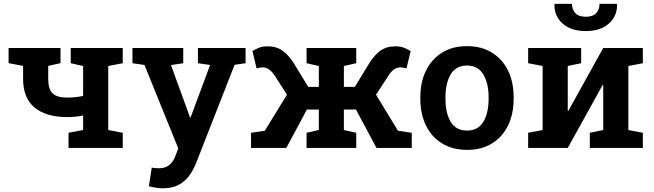

<svg xmlns="http://www.w3.org/2000/svg" viewBox="-20 -782 3459 1015"><path d="M342.3 0V-80.1L419.4 -94.7V-171.9Q398.9 -167 377.7 -165Q356.4 -163.1 334.5 -163.1Q224.1 -163.1 163.1 -213.1Q102.1 -263.2 102.1 -364.7V-433.6L25.4 -448.2V-528.3H299.8V-448.2L234.9 -433.6V-364.7Q234.9 -310.1 258.5 -288.1Q282.2 -266.1 334.5 -266.1Q378.4 -266.1 419.4 -274.9V-433.1L354 -447.8V-528.3H628.9V-447.8L552.2 -433.1V-94.7L628.9 -80.1V0Z M840.8 213.4Q824.2 213.4 804 210.2Q783.7 207 767.1 202.6L782.2 104Q790.5 106 802.7 106.7Q814.9 107.4 822.3 107.4Q884.3 107.4 908.2 40L922.4 2.4L743.7 -438.5L680.2 -447.8V-528.3H948.7V-447.8L883.8 -438L971.2 -198.2L984.4 -160.6H987.3L1090.8 -438.5L1026.4 -447.8V-528.3H1278.3V-447.8L1220.2 -439.5L1017.1 79.1Q1002.4 116.2 980.2 146.7Q958 177.2 924.1 195.3Q890.1 213.4 840.8 213.4Z M1307.1 0V-80.1L1379.9 -90.8L1497.1 -281.7L1430.2 -385.3Q1417.5 -403.8 1402.3 -414.8Q1387.2 -425.8 1368.2 -425.8Q1359.9 -425.8 1355.5 -424.8Q1351.1 -423.8 1336.4 -420.4L1314.5 -512.2Q1333.5 -523.9 1351.6 -530.5Q1369.6 -537.1 1396.5 -537.1Q1441.4 -537.1 1473.9 -513.9Q1506.3 -490.7 1534.2 -446.3L1609.4 -322.8H1665.5V-433.1L1600.6 -447.8V-528.3H1863.3V-447.8L1797.9 -433.1V-322.8H1856L1931.2 -446.3Q1958.5 -490.7 1991 -513.9Q2023.4 -537.1 2068.8 -537.1Q2095.2 -537.1 2113.3 -530.5Q2131.3 -523.9 2150.9 -512.2L2128.9 -420.4Q2114.3 -423.8 2109.6 -424.8Q2105 -425.8 2097.2 -425.8Q2078.1 -425.8 2062.7 -414.8Q2047.4 -403.8 2035.6 -385.3L1967.8 -281.2L2084 -90.8L2156.7 -80.1V0H1970.2L1861.8 -203.1H1797.9V-94.7L1863.3 -80.1V0H1600.6V-80.1L1665.5 -94.7V-203.1H1602.5L1493.7 0Z M2449.7 10.3Q2372.1 10.3 2316.7 -23.9Q2261.2 -58.1 2231.7 -118.9Q2202.1 -179.7 2202.1 -258.8V-269Q2202.1 -347.7 2231.9 -408.4Q2261.7 -469.2 2316.9 -503.7Q2372.1 -538.1 2448.7 -538.1Q2525.4 -538.1 2580.8 -503.7Q2636.2 -469.2 2665.8 -408.7Q2695.3 -348.1 2695.3 -269V-258.8Q2695.3 -179.2 2665.8 -118.7Q2636.2 -58.1 2581.1 -23.9Q2525.9 10.3 2449.7 10.3ZM2449.7 -91.8Q2507.3 -91.8 2535.2 -138.2Q2563 -184.6 2563 -258.8V-269Q2563 -341.8 2534.9 -388.7Q2506.8 -435.5 2448.7 -435.5Q2390.1 -435.5 2362.5 -388.7Q2335 -341.8 2335 -269V-258.8Q2335 -184.1 2362.5 -137.9Q2390.1 -91.8 2449.7 -91.8Z M2772 0V-80.1L2848.6 -94.7V-433.1L2772 -447.8V-528.3H3052.2V-447.8L2981.4 -433.1V-196.3L2984.4 -195.8L3168.9 -528.3H3378.4V-447.8L3301.8 -433.1V-94.7L3378.4 -80.1V0H3098.1V-80.1L3168.9 -94.7V-332.5L3166 -333L2981.4 0ZM3077.1 -617.7Q2999.5 -617.7 2954.6 -657.2Q2909.7 -696.8 2911.1 -758.8L2912.1 -761.7H3003.9Q3003.9 -731.9 3021.5 -712.6Q3039.1 -693.4 3077.1 -693.4Q3113.8 -693.4 3131.6 -712.4Q3149.4 -731.4 3149.4 -761.7H3241.2L3242.2 -758.8Q3243.2 -696.8 3198.5 -657.2Q3153.8 -617.7 3077.1 -617.7Z"/></svg>

Font: Roboto Slab SemiBold
Style: Regular
Weight: 600
Designer: Google
Version: Version 2.001; ttfautohint (v1.8.3)